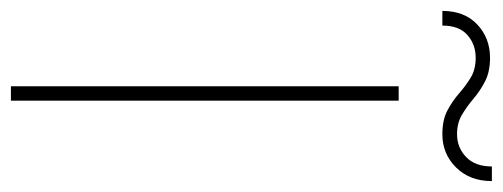

<svg xmlns="http://www.w3.org/2000/svg" viewBox="-326 -617 922 352"><g transform="rotate(90 135.0 -441.0)"><path d="M143.6 -710.9V0H117.2V-710.9ZM264.2 -881.8H291Q291 -841.3 266.1 -816.2Q241.2 -791 205.1 -791Q178.7 -791 161.4 -800.3Q144 -809.6 130.4 -821.5Q116.7 -833.5 101.6 -842.8Q86.4 -852.1 64.9 -852.1Q40.5 -852.1 23.2 -836.9Q5.9 -821.8 5.9 -791H-21Q-21 -831.5 3.9 -855Q28.8 -878.4 64.9 -878.4Q90.3 -878.4 107.9 -869.4Q125.5 -860.4 139.9 -848.1Q154.3 -835.9 169.4 -826.9Q184.6 -817.9 205.1 -817.9Q229.5 -817.9 246.8 -834.5Q264.2 -851.1 264.2 -881.8Z"/></g></svg>

Font: Vazirmatn RD UI Thin
Style: Regular
Weight: 100
Designer: Saber Rastikerdar
Foundry: Saber Rastikerdar
Version: Version 33.003